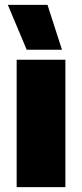

<svg xmlns="http://www.w3.org/2000/svg" viewBox="-20 -764 335 784"><path d="M89 -561H233L174 -744H12ZM48 0H247V-520H48Z"/></svg>

Font: Fixel Text Black
Style: Regular
Weight: 900
Width: 4
Designer: AlfaBravo + MacPaw
Foundry: Kyrylo Tkachov, Marchela Mozhyna, Serhii Makarenko, Maria Weinstein, Zakhar Kryvoshyya
Version: Version 1.211